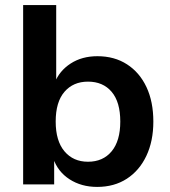

<svg xmlns="http://www.w3.org/2000/svg" viewBox="-20 -725 667 755"><path d="M362 10Q300 10 253.5 -20Q207 -50 189 -103H193V0H71V-705H201V-399H195Q213 -446 257.5 -475Q302 -504 363 -504Q430 -504 479.5 -472Q529 -440 556 -382.5Q583 -325 583 -247Q583 -170 555.5 -112Q528 -54 478.5 -22Q429 10 362 10ZM326 -89Q385 -89 419 -130Q453 -171 453 -247Q453 -324 419 -364Q385 -404 326 -404Q268 -404 233.5 -364Q199 -324 199 -247Q199 -171 233.5 -130Q268 -89 326 -89Z"/></svg>

Font: Nunito Sans 10pt
Style: Bold
Weight: 700
Designer: Vernon Adams
Foundry: Vernon Adams
Version: Version 3.101;gftools[0.9.27]